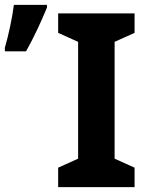

<svg xmlns="http://www.w3.org/2000/svg" viewBox="-49 -769 607 789"><path d="M-29 -558H58C93 -620 123 -687 144 -738V-749H8C2 -698 -15 -620 -29 -573ZM504 0V-80L422 -117V-597L504 -634V-714H190V-634L272 -597V-117L190 -80V0Z"/></svg>

Font: Noto Sans Display
Style: Bold
Weight: 700
Designer: Monotype Design Team
Foundry: Monotype Imaging Inc.
Version: Version 1.900